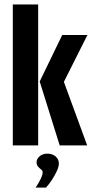

<svg xmlns="http://www.w3.org/2000/svg" viewBox="-20 -652 420 861"><path d="M247.7 0 158 -286.6 259 -495H372L266.5 -284.9L370.9 0ZM37.4 0V-631.9H151.1V0ZM139.7 189.4Q154.2 167.9 162.7 150Q171.2 132.1 171.2 120.5Q171.2 113.1 164.3 107.9Q157.4 102.7 150.7 95.3Q144 87.9 144 75.1Q144 60.6 157.6 48.8Q171.3 37 192.6 37Q215.3 37 229.6 49.8Q244 62.5 244 81.5Q244 94.9 234.9 114.8Q225.8 134.8 212.9 154.5Q199.9 174.3 186.1 189.4Z"/></svg>

Font: Alumni Sans SC Thin
Style: Regular
Weight: 100
Designer: Robert E. Leuschke
Foundry: Robert E. Leuschke
Version: Version 1.018